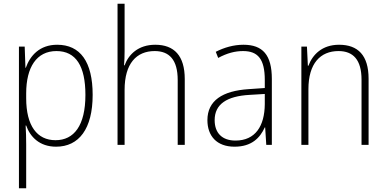

<svg xmlns="http://www.w3.org/2000/svg" viewBox="-20 -780 2083 1034"><path d="M288 -539C193 -539 142 -480 119 -415H117L113 -529H82V234H121V-1C121 -36 120 -73 118 -104H121C142 -44 192 10 282 10C405 10 479 -86 479 -269C479 -448 412 -539 288 -539ZM284 -505C389 -505 440 -424 440 -269C440 -103 378 -25 279 -25C180 -25 121 -102 121 -251V-277C121 -418 177 -505 284 -505Z M651 -504V-760H613V0H651V-296C651 -438 715 -505 813 -505C891 -505 937 -459 937 -349V0H975V-354C975 -480 918 -539 816 -539C724 -539 672 -486 651 -428H648C650 -454 651 -474 651 -504Z M1291 -539C1238 -539 1187 -524 1142 -501L1155 -468C1203 -494 1246 -505 1289 -505C1369 -505 1406 -462 1406 -349V-306L1320 -300C1178 -291 1097 -238 1097 -133C1097 -49 1146 10 1243 10C1335 10 1380 -37 1406 -94H1408L1414 0H1444V-355C1444 -484 1395 -539 1291 -539ZM1323 -269 1406 -274V-219C1405 -101 1355 -23 1248 -23C1177 -23 1136 -63 1136 -133C1136 -220 1203 -262 1323 -269Z M1806 -539C1714 -539 1663 -485 1641 -426H1638L1633 -529H1603V0H1641V-300C1641 -438 1705 -505 1803 -505C1882 -505 1927 -458 1927 -351V0H1965V-356C1965 -482 1908 -539 1806 -539Z"/></svg>

Font: Noto Sans Lao UI SemCond ExtLt
Style: Regular
Weight: 200
Width: 4
Designer: Monotype Design Team
Foundry: Monotype Imaging Inc.
Version: Version 2.000